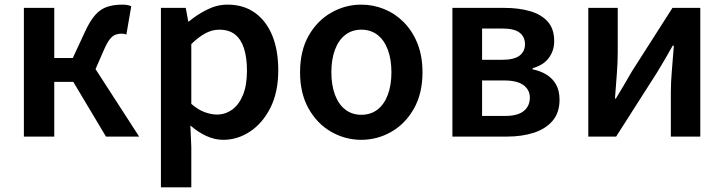

<svg xmlns="http://www.w3.org/2000/svg" viewBox="-20 -589 3123 828"><path d="M83 0V-555H214V-339H294L346 -451Q369 -501 392 -526Q415 -551 443.5 -560Q472 -569 507 -569Q518 -569 528 -567.5Q538 -566 546 -562L525 -440Q520 -442 515.5 -443Q511 -444 505 -444Q491 -444 478.5 -439.5Q466 -435 454.5 -421Q443 -407 430 -378L392 -291L580 0H437L296 -236H214V0Z M674 219V-555H781L792 -496H794Q830 -526 873 -547.5Q916 -569 961 -569Q1031 -569 1080 -533.5Q1129 -498 1154.5 -435Q1180 -372 1180 -286Q1180 -191 1146 -124Q1112 -57 1058 -21.5Q1004 14 943 14Q906 14 870 -2.5Q834 -19 801 -48L805 45V219ZM915 -95Q952 -95 981.5 -116.5Q1011 -138 1028 -180Q1045 -222 1045 -284Q1045 -340 1032.5 -379.5Q1020 -419 994 -440Q968 -461 925 -461Q895 -461 866 -445.5Q837 -430 805 -399V-141Q835 -115 863.5 -105Q892 -95 915 -95Z M1538 14Q1469 14 1408.5 -20.5Q1348 -55 1311 -120.5Q1274 -186 1274 -277Q1274 -370 1311 -435Q1348 -500 1408.5 -534.5Q1469 -569 1538 -569Q1590 -569 1637.5 -549.5Q1685 -530 1722 -492.5Q1759 -455 1780.5 -401Q1802 -347 1802 -277Q1802 -186 1765 -120.5Q1728 -55 1667.5 -20.5Q1607 14 1538 14ZM1538 -94Q1579 -94 1608 -116.5Q1637 -139 1652.5 -180.5Q1668 -222 1668 -277Q1668 -333 1652.5 -374.5Q1637 -416 1608 -438.5Q1579 -461 1538 -461Q1498 -461 1469 -438.5Q1440 -416 1424.5 -374.5Q1409 -333 1409 -277Q1409 -222 1424.5 -180.5Q1440 -139 1469 -116.5Q1498 -94 1538 -94Z M1931 0V-555H2155Q2217 -555 2265.5 -541Q2314 -527 2342 -496Q2370 -465 2370 -411Q2370 -371 2347 -339.5Q2324 -308 2277 -295V-290Q2311 -283 2337 -267Q2363 -251 2378 -224.5Q2393 -198 2393 -159Q2393 -103 2363 -68Q2333 -33 2282 -16.5Q2231 0 2167 0ZM2059 -331H2143Q2197 -331 2220.5 -349Q2244 -367 2244 -398Q2244 -430 2221 -448Q2198 -466 2146 -466H2059ZM2059 -89H2158Q2213 -89 2239 -110.5Q2265 -132 2265 -168Q2265 -201 2238 -221.5Q2211 -242 2154 -242H2059Z M2517 0V-555H2644V-364Q2644 -322 2640 -269Q2636 -216 2632 -164H2636Q2651 -189 2671 -222.5Q2691 -256 2705 -281L2880 -555H3000V0H2873V-191Q2873 -233 2877.5 -286Q2882 -339 2886 -392H2881Q2867 -367 2847 -332.5Q2827 -298 2812 -274L2637 0Z"/></svg>

Font: Noto Sans SC SemiBold
Style: Regular
Weight: 600
Designer: Ryoko NISHIZUKA 西塚涼子 (kana, bopomofo & ideographs); Paul D. Hunt (Latin, Greek & Cyrillic); Sandoll Communications 산돌커뮤니
Foundry: Adobe
Version: Version 2.004-H2;hotconv 1.0.118;makeotfexe 2.5.65603